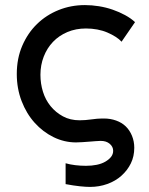

<svg xmlns="http://www.w3.org/2000/svg" viewBox="-20 -552 585 755"><path d="M334 183Q318 183 294 180.5Q270 178 238 172V90Q255 95 276 97.5Q297 100 318 100Q341 100 360.5 96Q380 92 394.5 83.5Q409 75 417 64.5Q425 54 425 41Q425 25 411.5 13.5Q398 2 376 2Q369 2 357 3Q345 4 331.5 5Q318 6 304 7Q290 8 279 8Q233 8 191 -12.5Q149 -33 116.5 -69Q84 -105 65 -154.5Q46 -204 46 -261Q46 -322 67.5 -372Q89 -422 125.5 -457.5Q162 -493 210.5 -512.5Q259 -532 314 -532Q341 -532 369 -527.5Q397 -523 423 -514Q449 -505 472 -492.5Q495 -480 511 -465L458 -388Q449 -398 435 -407Q421 -416 402.5 -424Q384 -432 362.5 -436Q341 -440 318 -440Q278 -440 245 -426Q212 -412 188.5 -387.5Q165 -363 152 -329.5Q139 -296 139 -258Q139 -223 149 -191Q159 -159 179 -134.5Q199 -110 227.5 -94.5Q256 -79 293 -79Q315 -79 339.5 -82.5Q364 -86 381 -86Q385 -86 389 -86Q414 -86 436.5 -78Q459 -70 474.5 -55Q490 -40 499 -18Q508 4 508 29Q508 63 494.5 90.5Q481 118 457.5 139Q434 160 402 171.5Q370 183 334 183Z"/></svg>

Font: Rising Sun Medium
Style: Regular
Weight: 500
Designer: Matt McInerney, Pablo Impallari, Rodrigo Fuenzalida (Raleway font), Stephen Hutchings (Greek), Cristiano Sobral (main ch
Foundry: The Rising Sun Project Authors
Version: Version 4.327; ttfautohint (v1.8.4.7-5d5b-dirty)